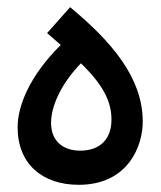

<svg xmlns="http://www.w3.org/2000/svg" viewBox="-20 -512 447 534"><path d="M199 2C336 2 378 -106 377 -176C376 -296 291 -396 175 -492L111 -420L149 -387C62 -301 29 -217 29 -158C29 -55 99 2 199 2ZM203 -93C154 -93 122 -121 122 -170C122 -217 150 -279 205 -336C270 -273 290 -227 290 -179C290 -127 260 -93 203 -93Z"/></svg>

Font: Noto Sans Arabic SemCond Med
Style: Regular
Weight: 500
Width: 4
Designer: Monotype Design Team, Nadine Chahine, Nizar Qandah and Khaled Hosny
Foundry: Monotype Imaging Inc.
Version: Version 2.012